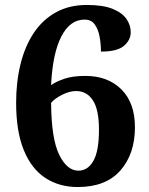

<svg xmlns="http://www.w3.org/2000/svg" viewBox="-20 -744 599 774"><path d="M293 10Q219 10 163 -26.5Q107 -63 76 -138.5Q45 -214 45 -330Q45 -413 62.5 -484.5Q80 -556 115 -609.5Q150 -663 204 -693.5Q258 -724 330 -724Q395 -724 433.5 -708.5Q472 -693 489.5 -668Q507 -643 507 -614Q507 -583 480 -559.5Q453 -536 387 -536Q387 -566 381.5 -596Q376 -626 362 -645.5Q348 -665 321 -665Q262 -665 227 -596.5Q192 -528 186 -401Q206 -415 239.5 -426.5Q273 -438 324 -438Q415 -438 469.5 -383.5Q524 -329 524 -231Q524 -124 465.5 -57Q407 10 293 10ZM296 -56Q334 -56 356.5 -95.5Q379 -135 379 -221Q379 -302 354.5 -339.5Q330 -377 287 -377Q260 -377 229.5 -361.5Q199 -346 186 -329Q187 -185 218.5 -120.5Q250 -56 296 -56Z"/></svg>

Font: Noto Serif Thai
Style: Bold
Weight: 700
Designer: Monotype Design Team
Foundry: Monotype Imaging Inc.
Version: Version 2.002; ttfautohint (v1.8.4.7-5d5b)